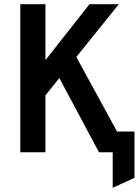

<svg xmlns="http://www.w3.org/2000/svg" viewBox="-20 -720 656 908"><path d="M513 168V0H482V-98H616V121ZM185 -257V-423L403 -700H542ZM76 0V-700H195V0ZM448 0 253 -365 333 -465 587 0Z"/></svg>

Font: Overpass Mono
Style: Bold
Weight: 700
Monospace: yes
Designer: Delve Withrington, Dave Bailey
Foundry: Delve Fonts LLC
Version: Version 4.000